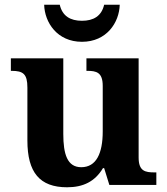

<svg xmlns="http://www.w3.org/2000/svg" viewBox="-20 -783 707 813"><path d="M327 -606C432 -606 485 -688 487 -763H421C410 -715 376 -695 327 -695C278 -695 244 -715 233 -763H167C169 -688 222 -606 327 -606ZM264 10C332 10 382 -14 416 -71H421L443 0H642V-53H634C595 -53 567 -58 567 -116V-536H346V-483H349C388 -483 415 -477 415 -419V-227C415 -134 388 -75 324 -75C265 -75 248 -130 248 -216V-536H26V-483H29C78 -483 96 -470 96 -412V-188C96 -53 148 10 264 10Z"/></svg>

Font: Noto Serif Lao
Style: Bold
Weight: 700
Designer: Monotype Design Team
Foundry: Monotype Imaging Inc.
Version: Version 2.003